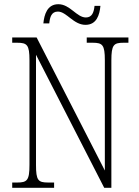

<svg xmlns="http://www.w3.org/2000/svg" viewBox="-20 -892 660 912"><path d="M386 -774C439 -774 453 -821 457 -864H429C426 -835 418 -809 388 -809C344 -809 313 -872 257 -872C204 -872 190 -822 186 -781H214C217 -810 224 -837 255 -837C296 -837 329 -774 386 -774ZM38 0H237V-25H209C161 -25 151 -35 151 -109V-632L475 0H509V-605C509 -679 520 -689 567 -689H590V-714H392V-689H420C467 -689 478 -679 478 -606V-82L154 -714H38V-689H61C109 -689 120 -679 120 -606V-109C120 -35 109 -25 61 -25H38Z"/></svg>

Font: Noto Serif Armenian Condensed ExtraLight
Style: Regular
Weight: 200
Width: 3
Designer: Monotype Design Team
Foundry: Monotype Imaging Inc.
Version: Version 2.008